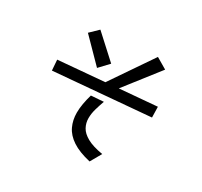

<svg xmlns="http://www.w3.org/2000/svg" viewBox="-166 -979 1332 1267"><g transform="rotate(30 500.0 -345.5)"><path d="M130 -409 480 -439 697 -757 780 -708 577 -448 861 -472 863 -391 136 -329ZM278 -723 452 -564 385 -493 217 -664ZM651 66Q564 46 512.5 12Q461 -22 439 -68.5Q417 -115 417 -171Q417 -204 423.5 -240.5Q430 -277 441 -315L536 -322Q523 -286 512.5 -249.5Q502 -213 502 -178Q502 -142 519 -110.5Q536 -79 579 -55Q622 -31 699 -18Z"/></g></svg>

Font: Stick
Style: Regular
Weight: 400
Designer: Fontworks Inc.
Foundry: Fontworks Inc.
Version: Version 1.100